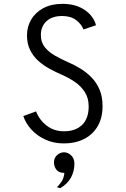

<svg xmlns="http://www.w3.org/2000/svg" viewBox="-20 -732 656 996"><path d="M312 12Q258.5 12 215.5 -7.8Q172.5 -27.5 143 -59.8Q113.5 -92 101 -130L167 -154Q185 -108.5 222.8 -79.8Q260.5 -51 312 -51Q371.5 -51 405.8 -84Q440 -117 440 -180Q440 -223 420.2 -254Q400.5 -285 368.8 -306.8Q337 -328.5 301 -344Q269 -358 236.8 -375.5Q204.5 -393 178.2 -416.8Q152 -440.5 136 -473Q120 -505.5 120 -549Q120 -593.5 141.8 -630.5Q163.5 -667.5 204.8 -689.8Q246 -712 304 -712Q373 -712 419.2 -680.5Q465.5 -649 478 -601L413 -579Q402.5 -607 374.5 -628Q346.5 -649 302 -649Q250.5 -649 221.2 -622Q192 -595 192 -550Q192 -513 212.2 -487.5Q232.5 -462 265 -443.5Q297.5 -425 334 -409Q365.5 -395.5 396.8 -376.5Q428 -357.5 454.2 -331Q480.5 -304.5 496.2 -267.8Q512 -231 512 -182Q512 -120 486.5 -76.8Q461 -33.5 415.8 -10.8Q370.5 12 312 12ZM293 244 275 239Q282 233.5 296.5 214.2Q311 195 314 165Q285.5 165 272.8 148.5Q260 132 260 111Q260 87 276.2 72.5Q292.5 58 312 58Q332.5 58 349.2 74Q366 90 366 117Q366 156.5 348.2 189Q330.5 221.5 293 244Z"/></svg>

Font: Overpass Mono Light Light
Style: Regular
Weight: 300
Monospace: yes
Version: Version 4.000